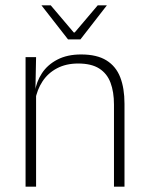

<svg xmlns="http://www.w3.org/2000/svg" viewBox="-20 -701 556 721"><path d="M408 0V-308Q408 -356 395 -390.5Q382 -425 352.5 -443.8Q323 -462.5 273.5 -462.5Q228 -462.5 194 -444.5Q160 -426.5 139.5 -395.2Q119 -364 112 -324L101 -356H111Q116.5 -394 137.5 -426Q158.5 -458 195.5 -477.2Q232.5 -496.5 284.5 -496.5Q344 -496.5 379.8 -474.2Q415.5 -452 431.5 -410.8Q447.5 -369.5 447.5 -311.5V0ZM76 0V-486.5H115.5L113 -362.5L115.5 -361V0ZM235.5 -553 136 -680.5V-681H170.5L257 -579H260.5L347 -681H381V-680.5L282 -553Z"/></svg>

Font: Anek Latin ExtraLight
Style: Regular
Weight: 250
Designer: Yesha Goshar
Foundry: Ek Type
Version: Version 1.003